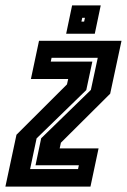

<svg xmlns="http://www.w3.org/2000/svg" viewBox="-30 -691 470 711"><path d="M-10 0 31 -192 218 -378.5 222.5 -398.5H84.5L114.5 -540H420L378 -344L195.5 -162.5L191 -141.5H335L305 0ZM81.5 -65H259L262 -79H101.5L122.5 -179L306.5 -358L332 -477H161L158 -463H312L289.5 -357.5L105.5 -178.5ZM215 -566 237 -671H343L321 -566ZM271.5 -611H281.5L284.5 -625H274.5Z"/></svg>

Font: Tourney Condensed Regular
Style: Bold Italic
Weight: 700
Width: 3
Italic angle: -12°
Designer: Tyler Finck
Foundry: Etcetera Type Co
Version: Version 1.010; ttfautohint (v1.8.3)